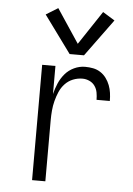

<svg xmlns="http://www.w3.org/2000/svg" viewBox="-55 -837 611 879"><g transform="rotate(5 250.0 -397.5)"><path d="M126 0V-530H187V-401Q193 -426 203.5 -450.5Q214 -475 231 -495Q248 -515 272.5 -526.5Q297 -538 323 -538Q342 -538 360 -534.5Q378 -531 393.5 -521Q409 -511 420 -496Q431 -481 437.5 -464Q444 -447 446.5 -429Q449 -411 449 -392H388Q388 -409 385 -425.5Q382 -442 372.5 -455.5Q363 -469 347.5 -476Q332 -483 316 -483Q293 -483 272 -474.5Q251 -466 235.5 -449.5Q220 -433 211 -412Q202 -391 196.5 -369.5Q191 -348 189 -325.5Q187 -303 187 -281V0ZM247 -590 122 -761 177 -795 280 -640 383 -795 438 -761 313 -590Z"/></g></svg>

Font: Iosevka Term Light
Style: Regular
Weight: 300
Monospace: yes
Designer: Belleve Invis
Foundry: Belleve Invis
Version: Version 9.0.1; ttfautohint (v1.8.3)